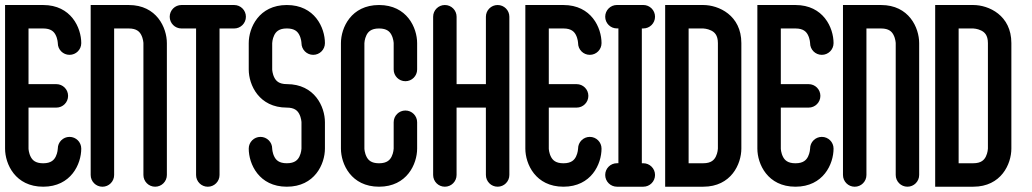

<svg xmlns="http://www.w3.org/2000/svg" viewBox="-20 -737 4076 758"><path d="M254.5 -196.6C228.9 -196.6 208.2 -175.9 208.2 -150.3C208.2 -150.1 207.6 -134 200.1 -118.9C193.9 -106.6 182.7 -92.4 150.4 -92.4C119.1 -92.4 107.9 -105.6 101.7 -117C93.2 -132.7 92.6 -150.2 92.6 -150.2V-312.2H202.5C228.1 -312.2 248.8 -332.9 248.8 -358.5C248.8 -384.1 228.1 -404.8 202.5 -404.8H92.6V-624.6H150.4C181.7 -624.6 192.9 -611.4 199.1 -600C207.6 -584.3 208.2 -566.8 208.2 -566.8C208.2 -541.2 228.9 -520.5 254.5 -520.5C280.1 -520.5 300.8 -541.2 300.8 -566.8C300.8 -627.3 260.7 -717.2 150.4 -717.2H0V-150.3C0 -89.8 40.1 0.1 150.4 0.1C260.7 0.1 300.8 -89.8 300.8 -150.3C300.8 -175.9 280.1 -196.6 254.5 -196.6Z M592.5 0.1C618.1 0.1 638.8 -20.6 638.8 -46.2V-566.8C638.8 -627.3 598.7 -717.2 488.4 -717.2H338V-46.2C338 -20.6 358.7 0.2 384.3 0.2C409.9 0.2 430.6 -20.5 430.6 -46.1V-624.6H488.4C519.7 -624.6 530.9 -611.5 537.1 -600C545.6 -584.3 546.2 -566.8 546.2 -566.8V-46.2C546.2 -20.6 566.9 0.1 592.5 0.1Z M846.7 -624.6H904.5C930.1 -624.6 950.8 -645.3 950.8 -670.9C950.8 -696.5 930.1 -717.2 904.5 -717.2H696.3C670.7 -717.2 650 -696.4 650 -670.9C650 -645.4 670.7 -624.6 696.3 -624.6H754.1V-46.1C754.1 -20.5 774.8 0.2 800.4 0.2C826 0.2 846.7 -20.5 846.7 -46.1Z M1112.4 0.1C1222.8 0.1 1262.8 -89.8 1262.8 -150.4V-254.5C1262.8 -315 1222.7 -404.9 1112.4 -404.9C1081.1 -404.9 1069.9 -418 1063.7 -429.5C1055.2 -445.2 1054.6 -462.7 1054.6 -462.7V-566.8C1054.6 -567 1055.2 -583.2 1062.7 -598.2C1068.8 -610.5 1080.1 -624.7 1112.4 -624.7C1143.7 -624.7 1154.9 -611.6 1161.1 -600.1C1169.5 -584.6 1170.2 -567.5 1170.2 -566.4C1170.5 -541 1191.1 -520.5 1216.5 -520.5C1242.1 -520.5 1262.8 -541.2 1262.8 -566.8C1262.8 -627.3 1222.7 -717.2 1112.4 -717.2C1002.1 -717.2 962 -627.3 962 -566.8V-462.7C962 -402.2 1002.1 -312.3 1112.4 -312.2C1143.7 -312.2 1154.9 -299.1 1161.1 -287.6C1169.6 -271.9 1170.2 -254.4 1170.2 -254.4V-150.4C1170.2 -150.2 1169.6 -134 1162.1 -119C1156 -106.7 1144.7 -92.5 1112.4 -92.5C1081.1 -92.5 1069.9 -105.6 1063.7 -117.1C1055.2 -132.8 1054.6 -150.3 1054.6 -150.3C1054.6 -175.9 1033.9 -196.6 1008.3 -196.6C982.7 -196.6 962 -175.9 962 -150.3C962 -89.8 1002.1 0.1 1112.4 0.1Z M1476.4 0.1C1586.7 0.1 1626.8 -89.8 1626.8 -150.3V-254.4C1626.8 -280 1606.1 -300.7 1580.5 -300.7C1554.9 -300.7 1534.2 -280 1534.2 -254.4V-150.3C1534.2 -150.1 1533.6 -133.9 1526.1 -118.9C1520 -106.6 1508.7 -92.4 1476.4 -92.4C1445.1 -92.4 1433.9 -105.5 1427.7 -117C1419.2 -132.7 1418.6 -150.2 1418.6 -150.2V-566.7C1418.6 -566.9 1419.2 -583.1 1426.7 -598.1C1432.8 -610.4 1444.1 -624.6 1476.4 -624.6C1507.7 -624.6 1518.9 -611.5 1525.1 -600C1533.6 -584.3 1534.2 -566.8 1534.2 -566.8V-462.7C1534.2 -437.1 1554.9 -416.4 1580.5 -416.4C1606.1 -416.4 1626.8 -437.1 1626.8 -462.7V-566.8C1626.8 -627.3 1586.7 -717.2 1476.4 -717.2C1366.1 -717.2 1326 -627.3 1326 -566.8V-150.3C1326 -89.8 1366.1 0.1 1476.4 0.1Z M1898.2 -312.3C1898.2 -312.3 1898.2 -46.2 1898.3 -46.2C1898.3 -20.6 1919 0.1 1944.6 0.1C1970.2 0.1 1990.9 -20.6 1990.9 -46.2V-670.9C1990.9 -696.5 1970.2 -717.2 1944.6 -717.2C1919 -717.2 1898.3 -696.5 1898.3 -670.9V-404.8H1782.6V-670.9C1782.6 -696.5 1761.9 -717.2 1736.3 -717.2C1710.7 -717.2 1690 -696.5 1690 -670.9V-46.2C1690 -20.6 1710.6 0.1 1736.2 0.1C1761.8 0.1 1782.5 -20.6 1782.5 -46.2V-312.3Z M2308.5 -196.6C2282.9 -196.6 2262.2 -175.9 2262.2 -150.3C2262.2 -150.1 2261.6 -134 2254.1 -118.9C2247.9 -106.6 2236.7 -92.4 2204.4 -92.4C2173.1 -92.4 2161.9 -105.6 2155.7 -117C2147.2 -132.7 2146.6 -150.2 2146.6 -150.2V-312.2H2256.5C2282.1 -312.2 2302.8 -332.9 2302.8 -358.5C2302.8 -384.1 2282.1 -404.8 2256.5 -404.8H2146.6V-624.6H2204.4C2235.7 -624.6 2246.9 -611.4 2253.1 -600C2261.6 -584.3 2262.2 -566.8 2262.2 -566.8C2262.2 -541.2 2282.9 -520.5 2308.5 -520.5C2334.1 -520.5 2354.8 -541.2 2354.8 -566.8C2354.8 -627.3 2314.7 -717.2 2204.4 -717.2H2054V-150.3C2054 -89.8 2094.1 0.1 2204.4 0.1C2314.7 0.1 2354.8 -89.8 2354.8 -150.3C2354.8 -175.9 2334.1 -196.6 2308.5 -196.6Z M2513.9 -624.7H2519.7C2545.3 -624.7 2566 -645.4 2566 -671C2566 -696.6 2545.3 -717.3 2519.7 -717.3H2415.6C2390 -717.3 2369.3 -696.5 2369.3 -671C2369.3 -645.5 2390 -624.7 2415.6 -624.8H2421.4V-92.6H2415.6C2390 -92.6 2369.3 -71.9 2369.3 -46.3C2369.3 -20.7 2390 0 2415.6 0.1H2519.7C2545.3 0.1 2566 -20.6 2566 -46.2C2566 -71.8 2545.3 -92.5 2519.7 -92.5H2513.9Z M2756.4 0.1C2866.7 0.1 2906.8 -89.8 2906.8 -150.3V-566.8C2906.8 -677.1 2816.9 -717.2 2756.4 -717.2H2606V0.1ZM2698.6 -92.5V-624.6H2756.3C2756.5 -624.6 2772.7 -624 2787.7 -616.5C2800 -610.4 2814.2 -599.1 2814.2 -566.8V-150.4C2814.2 -150.2 2813.6 -134 2806.1 -119C2800 -106.7 2788.7 -92.5 2756.4 -92.5Z M3224.5 -196.6C3198.9 -196.6 3178.2 -175.9 3178.2 -150.3C3178.2 -150.1 3177.6 -134 3170.1 -118.9C3163.9 -106.6 3152.7 -92.4 3120.4 -92.4C3089.1 -92.4 3077.9 -105.6 3071.7 -117C3063.2 -132.7 3062.6 -150.2 3062.6 -150.2V-312.2H3172.5C3198.1 -312.2 3218.8 -332.9 3218.8 -358.5C3218.8 -384.1 3198.1 -404.8 3172.5 -404.8H3062.6V-624.6H3120.4C3151.7 -624.6 3162.9 -611.4 3169.1 -600C3177.6 -584.3 3178.2 -566.8 3178.2 -566.8C3178.2 -541.2 3198.9 -520.5 3224.5 -520.5C3250.1 -520.5 3270.8 -541.2 3270.8 -566.8C3270.8 -627.3 3230.7 -717.2 3120.4 -717.2H2970V-150.3C2970 -89.8 3010.1 0.1 3120.4 0.1C3230.7 0.1 3270.8 -89.8 3270.8 -150.3C3270.8 -175.9 3250.1 -196.6 3224.5 -196.6Z M3562.5 0.1C3588.1 0.1 3608.8 -20.6 3608.8 -46.2V-566.8C3608.8 -627.3 3568.7 -717.2 3458.4 -717.2H3308V-46.2C3308 -20.6 3328.7 0.2 3354.3 0.2C3379.9 0.2 3400.6 -20.5 3400.6 -46.1V-624.6H3458.4C3489.7 -624.6 3500.9 -611.5 3507.1 -600C3515.6 -584.3 3516.2 -566.8 3516.2 -566.8V-46.2C3516.2 -20.6 3536.9 0.1 3562.5 0.1Z M3822.4 0.1C3932.7 0.1 3972.8 -89.8 3972.8 -150.3V-566.8C3972.8 -677.1 3882.9 -717.2 3822.4 -717.2H3672V0.1ZM3764.6 -92.5V-624.6H3822.3C3822.5 -624.6 3838.7 -624 3853.7 -616.5C3866 -610.4 3880.2 -599.1 3880.2 -566.8V-150.4C3880.2 -150.2 3879.6 -134 3872.1 -119C3866 -106.7 3854.7 -92.5 3822.4 -92.5Z"/></svg>

Font: Cactron
Style: Regular
Weight: 400
Version: Version 1.0